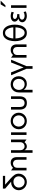

<svg xmlns="http://www.w3.org/2000/svg" viewBox="2453 -3299 1034 5980"><g transform="rotate(-90 2970.0 -309.0)"><path d="M468 -240Q468 -194 445.5 -152.5Q423 -111 383 -85Q343 -59 292 -59Q241 -59 201.5 -84Q162 -109 140 -150.5Q118 -192 118 -240Q118 -289 142 -327Q166 -365 207.5 -386Q249 -407 300 -407Q375 -407 421.5 -360Q468 -313 468 -240ZM483 -666V-736H85V-666L303 -478Q295 -479 279 -479Q210 -479 154 -446.5Q98 -414 66.5 -359Q35 -304 35 -241Q35 -171 69.5 -113.5Q104 -56 163 -23Q222 10 291 10Q361 10 421 -23.5Q481 -57 516 -114.5Q551 -172 551 -241Q551 -317 512.5 -373.5Q474 -430 403 -493L209 -666Z M892 -493Q796 -493 736 -421L652 -482V0H734V-280Q734 -354 774.5 -387.5Q815 -421 866 -421Q916 -421 950 -387.5Q984 -354 984 -280V0H1066V-303Q1066 -391 1021 -442Q976 -493 892 -493Z M1200 188V-483H1282V-204Q1282 -133 1316.5 -97Q1351 -61 1398 -61Q1456 -61 1494 -98Q1532 -135 1532 -204V-483H1614V0L1531 -62Q1509 -30 1473.5 -10Q1438 10 1398 10Q1361 10 1330.5 -8.5Q1300 -27 1282 -64V188Z M1839 -482H1758V0H1839Z M2450 -242Q2450 -312 2416.5 -369.5Q2383 -427 2323.5 -460.5Q2264 -494 2191 -494Q2118 -494 2059 -460.5Q2000 -427 1967 -368.5Q1934 -310 1934 -240Q1934 -170 1967 -113Q2000 -56 2058.5 -23Q2117 10 2190 10Q2262 10 2321.5 -23Q2381 -56 2415.5 -113.5Q2450 -171 2450 -242ZM2367 -241Q2367 -192 2344 -150Q2321 -108 2281 -83.5Q2241 -59 2191 -59Q2142 -59 2102.5 -83Q2063 -107 2040 -149Q2017 -191 2017 -242Q2017 -292 2038.5 -334Q2060 -376 2099.5 -400.5Q2139 -425 2190 -425Q2241 -425 2281.5 -400Q2322 -375 2344.5 -333Q2367 -291 2367 -241Z M2878 -483V-193Q2878 -137 2843.5 -99Q2809 -61 2753 -61Q2692 -61 2660 -98Q2628 -135 2628 -195V-483H2546V-218Q2546 11 2755 11Q2859 11 2909.5 -49Q2960 -109 2960 -220V-483Z M3504 -242Q3504 -292 3482.5 -333Q3461 -374 3421.5 -398Q3382 -422 3332 -422Q3283 -422 3243.5 -398Q3204 -374 3181.5 -331Q3159 -288 3159 -235Q3159 -185 3182 -144.5Q3205 -104 3245.5 -81.5Q3286 -59 3336 -59Q3387 -59 3425.5 -84Q3464 -109 3484 -150.5Q3504 -192 3504 -242ZM3335 -494Q3406 -494 3463.5 -462Q3521 -430 3553.5 -372.5Q3586 -315 3586 -242Q3586 -173 3556 -115.5Q3526 -58 3471.5 -24Q3417 10 3346 10Q3289 10 3242.5 -14Q3196 -38 3163 -84V188H3081V-242Q3081 -315 3113.5 -372.5Q3146 -430 3204 -462Q3262 -494 3335 -494Z M3900 -2 4101 -481H4015L3860 -91L3706 -481H3616L3818 0V188H3900Z M4404 -493Q4308 -493 4248 -421L4164 -482V0H4246V-280Q4246 -354 4286.5 -387.5Q4327 -421 4378 -421Q4428 -421 4462 -387.5Q4496 -354 4496 -280V0H4578V-303Q4578 -391 4533 -442Q4488 -493 4404 -493Z M4935 -736Q4841 -736 4783.5 -679.5Q4726 -623 4701.5 -537Q4677 -451 4677 -356Q4677 -267 4702 -183.5Q4727 -100 4784.5 -45Q4842 10 4934 10Q5029 10 5087 -46.5Q5145 -103 5169 -188.5Q5193 -274 5193 -367Q5193 -458 5167.5 -542Q5142 -626 5084 -681Q5026 -736 4935 -736ZM4934 -667Q4992 -667 5030 -626.5Q5068 -586 5086.5 -527.5Q5105 -469 5108 -412H4762Q4765 -468 4783 -526.5Q4801 -585 4839 -626Q4877 -667 4934 -667ZM4935 -59Q4890 -59 4852 -92Q4814 -125 4790 -189.5Q4766 -254 4762 -344H5108Q5106 -281 5090 -216.5Q5074 -152 5035.5 -105.5Q4997 -59 4935 -59Z M5468 -59Q5528 -59 5586 -90L5604 -20Q5530 10 5463 10Q5409 10 5364 -8.5Q5319 -27 5292.5 -60Q5266 -93 5266 -134Q5266 -177 5296.5 -209Q5327 -241 5381 -254Q5334 -271 5310 -302Q5286 -333 5286 -370Q5286 -426 5336 -460Q5386 -494 5460 -494Q5522 -494 5593 -466L5572 -393Q5523 -425 5462 -425Q5421 -425 5395 -409Q5369 -393 5369 -364Q5369 -331 5400.5 -311Q5432 -291 5488 -291H5520V-223H5489Q5420 -223 5384.5 -199Q5349 -175 5349 -140Q5349 -100 5386.5 -79.5Q5424 -59 5468 -59Z M5797 -482H5716V0H5797ZM5734 -657H5793L5940 -806H5825Z"/></g></svg>

Font: Geom Light
Style: Regular
Weight: 300
Version: Version 1.102